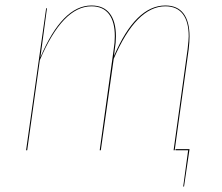

<svg xmlns="http://www.w3.org/2000/svg" viewBox="-20 -547 807 699"><path d="M670 -414Q670 -394 667 -368L616 0H612L663 -368Q667 -402 667 -415Q667 -468 645.5 -496Q624 -524 582 -524Q476 -524 394 -333L347 0H343L394 -368Q398 -391 398 -415Q398 -468 376.5 -496Q355 -524 313 -524Q208 -524 125 -328L79 0H75L148 -517H151L127 -338Q207 -527 313 -527Q357 -527 379.5 -498Q402 -469 402 -415Q402 -391 398 -368L395 -343Q474 -527 582 -527Q626 -527 648 -498Q670 -469 670 -414ZM650 132H647L665 0H619V-4H670Z"/></svg>

Font: Fira Sans Condensed Four
Style: Italic
Weight: 100
Width: 3
Italic angle: -8°
Designer: bBox Type GmbH & Carrois Corporate GbR & Edenspiekermann AG
Foundry: bBox Type GmbH & Carrois Corporate GbR & Edenspiekermann AG
Version: Version 4.301